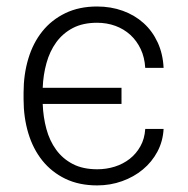

<svg xmlns="http://www.w3.org/2000/svg" viewBox="-20 -558 575 588"><path d="M277.8 -39.6Q305.7 -39.6 331.3 -47.6Q356.9 -55.7 377 -71.3Q397 -86.9 409.9 -109.9Q422.9 -132.8 424.8 -163.1H481Q479 -125.5 462.2 -93.8Q445.3 -62 417.7 -39.1Q390.1 -16.1 354 -3.2Q317.9 9.8 277.8 9.8Q222.2 9.8 180.2 -10.5Q138.2 -30.8 109.6 -66.4Q81.1 -102.1 66.7 -150.1Q52.2 -198.2 52.2 -253.9V-274.4Q52.2 -330.1 66.7 -378.2Q81.1 -426.3 109.4 -461.7Q137.7 -497.1 179.9 -517.6Q222.2 -538.1 277.3 -538.1Q319.8 -538.1 356.2 -524.9Q392.6 -511.7 419.7 -487.3Q446.8 -462.9 462.9 -428Q479 -393.1 481 -350.1H424.8Q422.9 -382.3 410.9 -407.7Q398.9 -433.1 379.2 -451.2Q359.4 -469.2 333.3 -478.8Q307.1 -488.3 277.3 -488.3Q233.9 -488.3 203.1 -472.2Q172.4 -456.1 152.3 -428.5Q132.3 -400.9 122.3 -364.7Q112.3 -328.6 110.8 -289.1H352.1V-239.7H110.8Q112.3 -199.2 122.1 -163.1Q131.8 -127 151.9 -99.4Q171.9 -71.8 202.9 -55.7Q233.9 -39.6 277.8 -39.6Z"/></svg>

Font: Melbourne
Style: Light
Weight: 300
Designer: Google
Version: Version 2.000980; 2014